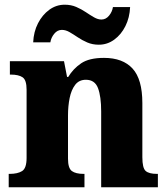

<svg xmlns="http://www.w3.org/2000/svg" viewBox="-20 -796 716 816"><path d="M17 0V-57H21Q55 -57 74 -69Q93 -81 93 -125V-415Q93 -456 76 -467.5Q59 -479 26 -479H22V-536H252L265 -469H270Q291 -504 325 -527Q359 -550 422 -550Q502 -550 543.5 -504.5Q585 -459 585 -358V-128Q585 -82 599 -69.5Q613 -57 647 -57H651V0H410V-322Q410 -386 396.5 -421.5Q383 -457 345 -457Q316 -457 299.5 -435.5Q283 -414 276 -379.5Q269 -345 269 -305V-122Q269 -81 285.5 -69Q302 -57 335 -57H339V0ZM400 -606Q373 -606 351 -615.5Q329 -625 310.5 -637.5Q292 -650 275.5 -659.5Q259 -669 243 -669Q224 -669 210.5 -652.5Q197 -636 194 -616H121Q123 -661 141.5 -697Q160 -733 189.5 -754.5Q219 -776 255 -776Q282 -776 304 -766.5Q326 -757 344.5 -744.5Q363 -732 379.5 -722.5Q396 -713 411 -713Q430 -713 443.5 -729.5Q457 -746 460 -766H533Q531 -721 513 -685Q495 -649 465.5 -627.5Q436 -606 400 -606Z"/></svg>

Font: Noto Serif ExtraBold
Style: Regular
Weight: 800
Designer: Monotype Design Team
Foundry: Monotype Imaging Inc.
Version: Version 2.014